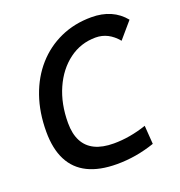

<svg xmlns="http://www.w3.org/2000/svg" viewBox="-129 -812 873 932"><g transform="rotate(-20 307.5 -346.5)"><path d="M319.3 9.8Q229 9.8 168.9 -19.8Q108.9 -49.3 78.9 -108.2Q48.8 -167 48.8 -255.4Q48.8 -354.5 77.4 -436.5Q106 -518.6 158.7 -578.1Q211.4 -637.7 283.9 -670.4Q356.4 -703.1 443.8 -703.1Q553.7 -703.1 614.7 -628.4L543.5 -545.4Q495.6 -603.5 429.7 -603.5Q353 -603.5 292.5 -558.6Q231.9 -513.7 197.3 -435.8Q162.6 -357.9 162.6 -258.8Q162.6 -202.6 182.4 -165Q202.1 -127.4 241 -108.6Q279.8 -89.8 338.4 -89.8Q421.4 -89.8 507.8 -119.1L514.6 -23.4Q418 9.8 319.3 9.8Z"/></g></svg>

Font: Cascadia Mono Medium
Style: Italic
Weight: 500
Italic angle: -10°
Monospace: yes
Designer: Aaron Bell
Foundry: Saja Typeworks
Version: Version 2407.024